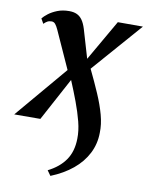

<svg xmlns="http://www.w3.org/2000/svg" viewBox="-118 -598 712 923"><g transform="rotate(10 238.0 -136.0)"><path d="M103 -436.5Q95.5 -453 88.2 -462Q81 -471 69.5 -471Q57.5 -471 48.5 -465.8Q39.5 -460.5 32 -452.5L18.5 -476.5Q27 -487.5 44.5 -501Q62 -514.5 87.2 -524.5Q112.5 -534.5 144.5 -534.5Q167 -534.5 182.5 -527.2Q198 -520 209 -504.2Q220 -488.5 228 -462.5L269 -323.5L383.5 -522.5H506L293.5 -279.5Q322 -220.5 344.5 -168.5Q367 -116.5 379.5 -70.5Q392 -24.5 390.5 16.5Q390 71 366.2 117.5Q342.5 164 298.5 200.2Q254.5 236.5 192.5 261.5L175 237Q230 209.5 259 167.5Q288 125.5 289 63.5Q290 24.5 278.8 -19.5Q267.5 -63.5 249.5 -111.8Q231.5 -160 210.5 -210L97.5 0L-30 0.5L185.5 -254Z"/></g></svg>

Font: Merriweather 96pt SemiBold
Style: Italic
Weight: 600
Italic angle: -7.8°
Version: Version 2.101